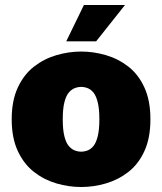

<svg xmlns="http://www.w3.org/2000/svg" viewBox="-20 -739 651 771"><path d="M306 12Q256 12 206.5 -2.5Q157 -17 116.5 -48.5Q76 -80 51.5 -132.5Q27 -185 27 -260Q27 -335 51.5 -387.5Q76 -440 116.5 -471.5Q157 -503 206.5 -517.5Q256 -532 306 -532Q356 -532 405.5 -517.5Q455 -503 495.5 -471.5Q536 -440 560 -387.5Q584 -335 584 -260Q584 -185 560 -132.5Q536 -80 495.5 -48.5Q455 -17 405.5 -2.5Q356 12 306 12ZM306 -130Q319 -130 332 -135Q345 -140 355.5 -153Q366 -166 372.5 -192Q379 -218 379 -260Q379 -302 372.5 -328Q366 -354 355.5 -367Q345 -380 332 -385Q319 -390 306 -390Q293 -390 280 -385Q267 -380 256 -367Q245 -354 238.5 -328Q232 -302 232 -260Q232 -218 238.5 -192Q245 -166 256 -153Q267 -140 280 -135Q293 -130 306 -130ZM246 -573 317 -719H482L366 -573Z"/></svg>

Font: Murecho Thin Black
Style: Regular
Weight: 900
Version: Version 1.010